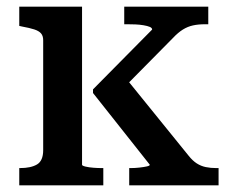

<svg xmlns="http://www.w3.org/2000/svg" viewBox="-20 -558 696 578"><path d="M638 0H369V-52H374Q386 -52 399.5 -53.5Q413 -55 422 -57Q431 -59 431 -62L260 -278V-289L438 -469Q438 -474 431 -477Q424 -480 412 -482Q400 -484 387.5 -484.5Q375 -485 363 -485H354V-538H607V-485H597Q577 -485 561 -481.5Q545 -478 530.5 -469Q516 -460 501 -444L331 -272L348 -336L548 -89Q560 -74 572.5 -66Q585 -58 599.5 -55Q614 -52 631 -52H638ZM227 -538V-62Q227 -59 237.5 -56.5Q248 -54 261.5 -53Q275 -52 286 -52H291V0H38V-52H40Q73 -52 91.5 -63Q110 -74 110 -106V-437Q110 -450 103.5 -457.5Q97 -465 83 -469.5Q69 -474 47 -478L38 -480V-538Z"/></svg>

Font: Roboto Serif SemiCondensed Medium
Style: Regular
Weight: 500
Width: 4
Designer: Greg Gazdowicz
Foundry: Commercial Type
Version: Version 1.007